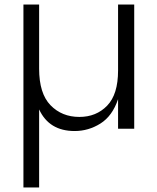

<svg xmlns="http://www.w3.org/2000/svg" viewBox="-20 -566 692 844"><path d="M152 258H83V-546H152V-264Q152 -155 202 -103.5Q252 -52 329 -52Q403 -52 451 -101.5Q499 -151 499 -256V-546H570V0H499V-130Q474 -56 421.5 -23Q369 10 308 10Q196 10 152 -85Z"/></svg>

Font: Ulagadi Sans Light
Style: Regular
Weight: 300
Designer: Ninad Kale (Devanagari), Jonny Pinhorn (Latin)
Foundry: Indian Type Foundry
Version: Version 3.01;March 29, 2020;FontCreator 12.0.0.2522 64-bit; 